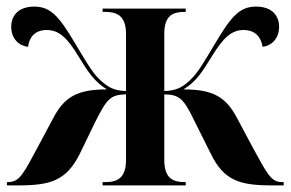

<svg xmlns="http://www.w3.org/2000/svg" viewBox="-20 -562 881 582"><path d="M1 0H34C133 0 181 -14 222 -96L268 -191C304 -263 315 -275 362 -276V-78C362 -20 334 -10 298 -10H291V0H543V-10H540C506 -10 478 -20 478 -77V-276C525 -275 537 -263 572 -190L619 -96C659 -14 707 0 806 0H840V-10H836C801 -10 791 -33 744 -119L697 -207C664 -268 626 -291 536 -291C574 -314 592 -342 622 -391C657 -448 682 -471 718 -471C754 -471 771 -450 776 -420C802 -423 826 -444 826 -481C826 -514 805 -542 756 -542C707 -542 681 -513 632 -430C602 -380 582 -345 562 -325C536 -298 515 -287 478 -286V-460C478 -517 506 -526 541 -526H543V-536H291V-526H298C333 -526 362 -516 362 -459V-286C325 -287 305 -298 278 -325C258 -345 238 -380 208 -430C159 -513 133 -542 84 -542C35 -542 14 -514 14 -481C14 -444 38 -423 65 -420C69 -450 86 -471 122 -471C158 -471 184 -448 218 -391C248 -342 267 -314 304 -291C214 -291 176 -268 143 -207L96 -119C50 -33 39 -10 4 -10H1Z"/></svg>

Font: Noto Serif Display SemiCondensed SemiBold
Style: Regular
Weight: 600
Width: 4
Designer: Monotype Design Team
Foundry: Monotype Imaging Inc.
Version: Version 2.009